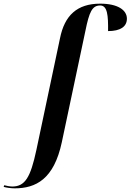

<svg xmlns="http://www.w3.org/2000/svg" viewBox="-160 -790 714 1050"><path d="M-80 240C36 240 135 190 178 -12L307 -621C328 -725 344 -760 388 -760C428 -760 432 -704 431 -620C498 -620 534 -644 534 -688C534 -735 484 -770 388 -770C262 -770 193 -706 168 -580L39 30C7 180 -23 230 -93 230C-106 230 -126 226 -137 223L-140 232C-127 236 -100 240 -80 240Z"/></svg>

Font: Noto Serif Display SemiBold
Style: Italic
Weight: 600
Italic angle: -12°
Designer: Monotype Design Team
Foundry: Monotype Imaging Inc.
Version: Version 2.009